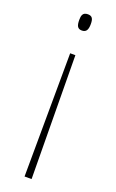

<svg xmlns="http://www.w3.org/2000/svg" viewBox="-143 -564 480 795"><g transform="rotate(20 97.0 -166.5)"><path d="M123 -493C123 -515 118 -527 98 -527C75 -527 72 -511 72 -493C72 -467 78 -455 97 -455C117 -455 123 -469 123 -493ZM84 -350 81 194H112L107 -350Z"/></g></svg>

Font: Noto Sans Myanmar ExtraCondensed Thin
Style: Regular
Weight: 100
Width: 2
Designer: Monotype Design Team
Foundry: Monotype Imaging Inc.
Version: Version 2.107